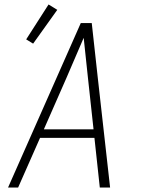

<svg xmlns="http://www.w3.org/2000/svg" viewBox="-20 -838 640 858"><path d="M16 0 341 -735H390L417 -490L472 0H426L402 -222H159L61 0ZM176 -260H398L373 -490Q368 -535 363.5 -579.5Q359 -624 354 -669Q335 -624 315.5 -579.5Q296 -535 277 -490ZM128 -643 97 -662 197 -818 236 -794Z"/></svg>

Font: Iosevka SS04 XLt Ex
Style: Italic
Weight: 200
Width: 7
Italic angle: -9°
Monospace: yes
Designer: Belleve Invis
Foundry: Belleve Invis
Version: Version 19.0.0; ttfautohint (v1.8.4)